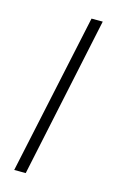

<svg xmlns="http://www.w3.org/2000/svg" viewBox="-90 -570 376 611"><g transform="rotate(15 98.5 -264.5)"><path d="M21 0H59L171 -529H134Z"/></g></svg>

Font: Noto Sans SemiCondensed ExtraLight
Style: Italic
Weight: 200
Width: 4
Italic angle: -12°
Designer: Monotype Design Team
Foundry: Monotype Imaging Inc.
Version: Version 2.013